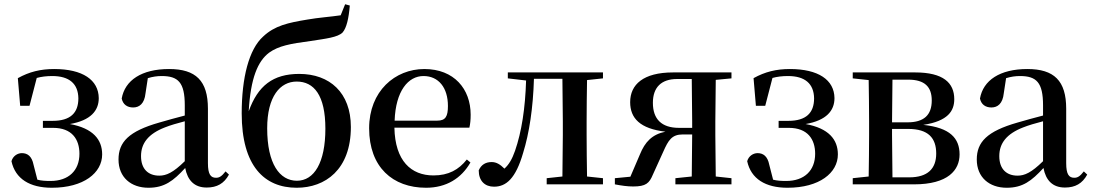

<svg xmlns="http://www.w3.org/2000/svg" viewBox="-20 -868 5145 904"><path d="M224 16C374 16 461 -54 461 -141C461 -211 418 -264 309 -284C407 -301 445 -347 445 -406C444 -492 369 -543 235 -543C171 -543 118 -530 64 -500L75 -370H119L153 -501C175 -507 199 -510 226 -510C306 -510 348 -474 349 -405C349 -336 311 -299 228 -299H182V-266H230C319 -266 354 -212 354 -144C354 -65 303 -16 218 -16C194 -16 175 -17 156 -22L138 -92C130 -133 109 -147 83 -147C63 -147 41 -134 34 -109C52 -26 120 16 224 16Z M953 15C1002 15 1035 -4 1058 -46L1042 -61C1024 -38 1013 -31 997 -31C972 -31 959 -47 959 -100V-356C959 -488 902 -543 776 -543C647 -543 568 -490 553 -404C559 -376 579 -362 607 -362C636 -362 660 -380 665 -428L676 -500C699 -507 720 -510 741 -510C819 -510 850 -480 850 -372V-324C809 -313 766 -302 730 -291C586 -250 538 -199 538 -117C538 -33 597 16 679 16C754 16 796 -16 852 -77C863 -19 895 15 953 15ZM850 -109C795 -55 763 -41 730 -41C679 -41 644 -71 644 -133C644 -194 679 -238 756 -268C781 -278 815 -288 850 -297Z M1378 -17C1297 -17 1238 -96 1238 -264C1238 -414 1299 -484 1377 -484C1458 -484 1512 -420 1512 -262C1512 -102 1459 -17 1378 -17ZM1377 16C1511 16 1632 -69 1632 -270C1632 -432 1532 -520 1389 -520C1265 -520 1194 -464 1151 -344C1160 -501 1194 -580 1247 -620C1292 -652 1345 -662 1443 -675C1514 -686 1570 -692 1593 -715C1612 -737 1622 -782 1627 -842L1605 -848L1584 -796C1538 -789 1478 -785 1428 -776C1336 -761 1273 -747 1219 -696C1152 -636 1118 -502 1118 -334C1118 -86 1225 16 1377 16Z M1986 16C2081 16 2152 -28 2195 -103L2178 -117C2140 -69 2092 -42 2021 -42C1916 -42 1840 -110 1837 -267H2190C2194 -284 2196 -303 2196 -328C2196 -449 2118 -543 1978 -543C1840 -543 1718 -439 1718 -264C1718 -81 1829 16 1986 16ZM1838 -300C1843 -440 1902 -510 1974 -510C2045 -510 2089 -455 2089 -369C2089 -320 2078 -300 2039 -300Z M2627 0H2819V-29L2744 -37C2743 -93 2742 -177 2742 -232V-296C2742 -351 2743 -435 2744 -491L2819 -499V-527H2371V-499L2457 -489C2453 -358 2436 -248 2405 -158C2391 -118 2376 -93 2355 -74C2335 -94 2317 -105 2295 -105C2267 -105 2246 -93 2234 -66C2234 -16 2263 11 2306 11C2363 11 2408 -27 2443 -148C2472 -241 2490 -360 2494 -497H2628L2630 -296V-232L2628 -37L2554 -29V0Z M3160 0H3424V-29L3350 -37L3348 -232V-296L3350 -492L3424 -499V-527H3149C3009 -527 2947 -470 2947 -387C2947 -311 2994 -262 3113 -248C3050 -235 3017 -200 2993 -141L2948 -36L2875 -29V0C2906 6 2934 10 2961 10C3021 10 3037 -5 3054 -46L3103 -154C3127 -208 3143 -235 3195 -235H3239L3237 -37L3160 -29ZM3239 -266H3177C3095 -266 3054 -307 3054 -384C3054 -457 3094 -496 3168 -496H3237L3239 -296Z M3688 16C3838 16 3925 -54 3925 -141C3925 -211 3882 -264 3773 -284C3871 -301 3909 -347 3909 -406C3908 -492 3833 -543 3699 -543C3635 -543 3582 -530 3528 -500L3539 -370H3583L3617 -501C3639 -507 3663 -510 3690 -510C3770 -510 3812 -474 3813 -405C3813 -336 3775 -299 3692 -299H3646V-266H3694C3783 -266 3818 -212 3818 -144C3818 -65 3767 -16 3682 -16C3658 -16 3639 -17 3620 -22L3602 -92C3594 -133 3573 -147 3547 -147C3527 -147 3505 -134 3498 -109C3516 -26 3584 16 3688 16Z M4068 0H4283C4445 0 4498 -68 4498 -141C4498 -217 4453 -267 4327 -280C4444 -298 4473 -346 4473 -401C4473 -478 4421 -527 4289 -527H3995V-499L4070 -491C4071 -435 4072 -351 4072 -296V-232C4072 -177 4071 -93 4070 -37L3995 -29V0ZM4182 -493H4256C4334 -493 4367 -459 4367 -395C4367 -326 4330 -292 4253 -292H4180ZM4180 -261H4256C4351 -261 4388 -218 4388 -145C4388 -73 4347 -33 4261 -33H4182L4180 -232Z M4994 15C5043 15 5076 -4 5099 -46L5083 -61C5065 -38 5054 -31 5038 -31C5013 -31 5000 -47 5000 -100V-356C5000 -488 4943 -543 4817 -543C4688 -543 4609 -490 4594 -404C4600 -376 4620 -362 4648 -362C4677 -362 4701 -380 4706 -428L4717 -500C4740 -507 4761 -510 4782 -510C4860 -510 4891 -480 4891 -372V-324C4850 -313 4807 -302 4771 -291C4627 -250 4579 -199 4579 -117C4579 -33 4638 16 4720 16C4795 16 4837 -16 4893 -77C4904 -19 4936 15 4994 15ZM4891 -109C4836 -55 4804 -41 4771 -41C4720 -41 4685 -71 4685 -133C4685 -194 4720 -238 4797 -268C4822 -278 4856 -288 4891 -297Z"/></svg>

Font: Noto Serif CJK KR SemiBold
Style: Regular
Weight: 600
Designer: Ryoko NISHIZUKA 西塚涼子 (kana & ideographs); Frank Grießhammer (Latin, Greek & Cyrillic); Wenlong ZHANG 张文龙 (bopomofo); San
Foundry: Adobe
Version: Version 2.001;hotconv 1.1.0;makeotfexe 2.6.0